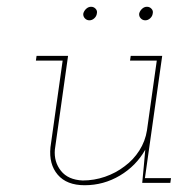

<svg xmlns="http://www.w3.org/2000/svg" viewBox="-20 -540 558 567"><path d="M400 0H483L485 -14H408L459 -375H366L364 -361H443L414 -155Q409 -123 391.5 -95.5Q374 -68 348 -49Q322 -29 290 -18Q258 -7 224 -7Q181 -9 160 -35.5Q139 -62 142 -98L181 -375H88L86 -361H165L129 -105Q124 -55 150.5 -24Q177 7 230 7Q286 7 334 -21.5Q382 -50 409 -98L405 -53ZM391 -500Q390 -492 395.5 -486Q401 -480 409 -480Q417 -480 423.5 -486Q430 -492 431 -500Q433 -508 427.5 -514Q422 -520 414 -520Q406 -520 399.5 -514Q393 -508 391 -500ZM226 -500Q225 -492 230.5 -486Q236 -480 244 -480Q252 -480 258.5 -486Q265 -492 266 -500Q268 -508 262.5 -514Q257 -520 249 -520Q241 -520 234.5 -514Q228 -508 226 -500Z"/></svg>

Font: Josefin Slab Thin Thin
Style: Italic
Weight: 250
Italic angle: -12°
Version: Version 2.000